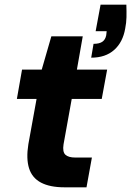

<svg xmlns="http://www.w3.org/2000/svg" viewBox="-20 -799 560 819"><path d="M255 0Q193 0 155 -20Q117 -40 104 -81Q91 -122 101 -184L136 -377H52L74 -502H158L199 -644H333L308 -502H437L414 -377H286L251 -183Q246 -151 259 -139Q272 -127 301 -127H372L349 0ZM369 -553 379 -612Q403 -612 416 -620.5Q429 -629 433 -648L435 -666H388L409 -779H519Q520 -749 519.5 -725.5Q519 -702 514 -677Q504 -619 467 -586Q430 -553 369 -553Z"/></svg>

Font: DM Sans 16pt Black
Style: Italic
Weight: 900
Italic angle: -10°
Version: Version 4.004;gftools[0.9.30]